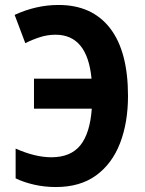

<svg xmlns="http://www.w3.org/2000/svg" viewBox="-20 -744 583 774"><path d="M205 10Q160 10 118 0.5Q76 -9 43 -25V-145Q122 -110 187 -110Q265 -110 304 -158.5Q343 -207 350 -306H117V-427H349Q332 -604 204 -604Q172 -604 142 -594.5Q112 -585 82 -570L39 -684Q126 -724 216 -724Q351 -724 423.5 -630.5Q496 -537 496 -357Q496 -250 464 -167Q432 -84 367.5 -37Q303 10 205 10Z"/></svg>

Font: Noto Sans Condensed
Style: Bold
Weight: 700
Width: 3
Designer: Monotype Design Team
Foundry: Monotype Imaging Inc.
Version: Version 2.013; ttfautohint (v1.8.4.7-5d5b)